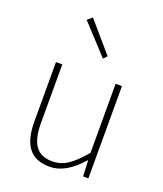

<svg xmlns="http://www.w3.org/2000/svg" viewBox="-151 -919 877 1031"><g transform="rotate(20 288.0 -403.5)"><path d="M254.9 12.7Q173.8 12.7 134.8 -36.6Q95.7 -85.9 95.7 -188.5V-527.3H131.8V-192.4Q131.8 -104.5 162.1 -62Q192.4 -19.5 257.8 -19.5Q305.7 -19.5 345.7 -45.9Q385.7 -72.3 436.5 -132.8V-527.3H472.7V0H442.4L438.5 -89.8H435.5Q346.7 12.7 254.9 12.7ZM326.2 -630.9 172.9 -796.9 200.2 -820.3 345.7 -651.4Z"/></g></svg>

Font: Gen Shin Gothic ExtraLight
Style: Regular
Weight: 100
Designer: [Source Han Sans]
Ryoko NISHIZUKA  (kana & ideographs); Paul D. Hunt (Latin, Greek & Cyrillic); Wenlong ZHANG  (bopomofo
Version: Version 1.002.20150607